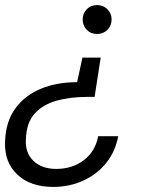

<svg xmlns="http://www.w3.org/2000/svg" viewBox="-20 -536 565 757"><path d="M363 -516Q387 -516 403.5 -499.5Q420 -483 420 -459Q420 -435 403.5 -418.5Q387 -402 363 -402Q338 -402 322 -418.5Q306 -435 306 -459Q306 -483 322 -499.5Q338 -516 363 -516ZM377 -309 353 -154H324Q257 -154 203 -139Q149 -124 116.5 -88Q84 -52 82 14Q79 67 112 98.5Q145 130 202 130Q265 130 310.5 95.5Q356 61 367 1H446Q435 61 399 106Q363 151 308.5 176Q254 201 190 201Q100 201 48 152Q-4 103 0 20Q3 -57 40.5 -108.5Q78 -160 141 -186Q204 -212 284 -212L305 -309Z"/></svg>

Font: DM Sans Italic
Style: Regular
Weight: 400
Italic angle: -10°
Designer: Colophon Foundry, Jonny Pinhorn
Foundry: Colophon Foundry
Version: Version 4.004; ttfautohint (v1.8.4.7-5d5b)